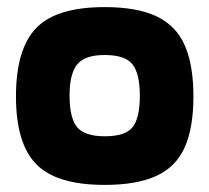

<svg xmlns="http://www.w3.org/2000/svg" viewBox="-20 -521 590 541"><path d="M25 -249Q25 -383 82 -442Q139 -501 275 -501Q366 -501 421 -475Q476 -449 500.5 -393.5Q525 -338 525 -249Q525 -161 500.5 -106Q476 -51 421 -25.5Q366 0 275 0Q139 0 82 -58.5Q25 -117 25 -249ZM275 -137Q333 -137 353.5 -162.5Q374 -188 374 -252Q374 -313 353.5 -339.5Q333 -366 275 -366Q219 -366 197.5 -339.5Q176 -313 176 -252Q176 -188 197.5 -162.5Q219 -137 275 -137Z"/></svg>

Font: Bakbak One
Style: Regular
Weight: 400
Designer: Saumya Kishore and Sanchit Sawaria
Foundry: A Good Feeling
Version: Version 1.003; ttfautohint (v1.8.3)